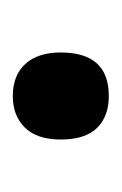

<svg xmlns="http://www.w3.org/2000/svg" viewBox="35 -212 190 300"><g transform="rotate(90 130.0 -62.0)"><path d="M130 13Q98 13 80 -6.5Q62 -26 62 -62Q62 -137 130 -137Q162 -137 180 -118.5Q198 -100 198 -62Q198 -25 179.5 -6Q161 13 130 13Z"/></g></svg>

Font: Noto Sans Malayalam ExtraCondensed SemiBold
Style: Regular
Weight: 600
Width: 2
Designer: Jelle Bosma - Monotype Design Team
Foundry: Monotype Imaging Inc.
Version: Version 2.104; ttfautohint (v1.8.4.7-5d5b)